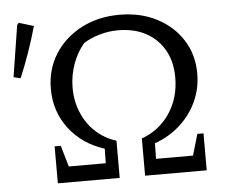

<svg xmlns="http://www.w3.org/2000/svg" viewBox="-49 -718 963 776"><g transform="rotate(-5 432.5 -330.0)"><path d="M155 0V-150H180L205 -64H355L356 -123Q267 -151 213.5 -220.5Q160 -290 160 -382Q160 -461 199 -523Q238 -585 306.5 -621Q375 -657 462 -657Q547 -657 613 -623Q679 -589 717 -529.5Q755 -470 755 -393Q755 -333 731 -280.5Q707 -228 663 -188Q619 -148 560 -127L559 -64H709L734 -150H759V0H509V-151Q581 -177 623 -239.5Q665 -302 665 -385Q665 -449 638.5 -496Q612 -543 564 -569Q516 -595 451 -595Q413 -595 376.5 -584.5Q340 -574 311 -556Q282 -523 265 -476Q248 -429 248 -379Q248 -325 267.5 -278.5Q287 -232 322.5 -199Q358 -166 406 -151V-152V0ZM42 -436 14 -443 47 -652 54 -660 114 -642Q84 -535 42 -436Z"/></g></svg>

Font: Piazzolla
Style: Regular
Weight: 400
Designer: Juan Pablo del Peral
Foundry: Huerta Tipografica
Version: Version 1.330